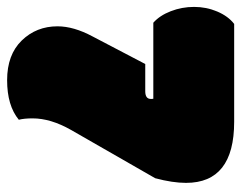

<svg xmlns="http://www.w3.org/2000/svg" viewBox="-113 -586 685 545"><g transform="rotate(90 229.5 -313.5)"><path d="M476.1 -499Q476.1 -635.7 302.7 -635.7H24.9Q2.9 -618.7 -10.3 -587.6Q-23.4 -556.6 -23.4 -522Q-23.4 -487.3 -11.2 -455.8Q1 -424.3 21.5 -406.2H237.3Q237.8 -404.8 237.8 -402.3V-398.9Q237.8 -383.3 215.8 -383.3H138.7L60.5 -233.9Q31.7 -180.2 31.7 -134.3Q31.7 -74.2 72 -32.7Q112.3 8.8 184.6 8.8Q256.8 8.8 296.9 -24.4Q293 -39.6 293 -63.5Q293 -114.7 325.7 -172.4L462.9 -411.6Q476.1 -460.9 476.1 -499Z"/></g></svg>

Font: Friends & Family
Style: Regular
Weight: 400
Designer: Sarang Kulkarni, Maithili Shingre, Noopur Datye
Foundry: Ek Type
Version: Version 1.000;hotconv 1.0.117;makeotfexe 2.5.65602